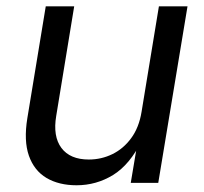

<svg xmlns="http://www.w3.org/2000/svg" viewBox="-20 -562 627 590"><path d="M215.3 7.3Q161.1 7.3 123 -15.1Q85 -37.6 68.8 -83.5Q52.7 -129.4 64 -198.7L120.6 -542.5H208L152.8 -206.1Q142.1 -143.1 168.7 -107.4Q195.3 -71.8 252.9 -71.8Q291.5 -71.8 325.4 -88.4Q359.4 -105 383.3 -137.7Q407.2 -170.4 415 -218.3L468.3 -542.5H556.2L466.3 0H381.8L403.8 -131.3H416.5Q378.9 -55.7 327.4 -24.2Q275.9 7.3 215.3 7.3Z"/></svg>

Font: Inter 16pt
Style: Italic
Weight: 400
Italic angle: -9.3988°
Version: Version 4.001;git-66647c0bb